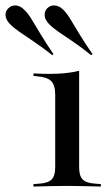

<svg xmlns="http://www.w3.org/2000/svg" viewBox="-93 -685 413 705"><path d="M109.7 -207.3V-337.1Q109.7 -371.8 95.6 -386.7Q81.5 -401.6 43.5 -404.8L29.8 -406.5V-415.3Q50 -414.5 62.5 -414.1Q75 -413.7 88.7 -413.7Q120.2 -413.7 147.6 -416.5Q175 -419.4 197.6 -425V-415.3V-207.3ZM153.2 -2.4Q121 -2.4 92.3 -1.6Q63.7 -0.8 29.8 0V-8.9L48.4 -10.5Q82.3 -12.1 96 -25.4Q109.7 -38.7 109.7 -70.2V-207.3H197.6V-70.2Q197.6 -38.7 211.3 -25.4Q225 -12.1 258.9 -10.5L277.4 -8.9V0Q243.5 -0.8 214.9 -1.6Q186.3 -2.4 153.2 -2.4ZM99.2 -482.3Q61.3 -512.1 30.6 -532.7Q0 -553.2 -22.2 -568.5Q-44.4 -583.9 -57.3 -597.6Q-71.8 -612.9 -72.6 -628.6Q-73.4 -644.4 -62.1 -654.8Q-50.8 -666.1 -34.7 -664.9Q-18.5 -663.7 -4 -649.2Q10.5 -635.5 24.6 -611.7Q38.7 -587.9 57.7 -556.9Q76.6 -525.8 103.2 -486.3ZM241.9 -482.3Q204.8 -512.1 174.2 -532.7Q143.5 -553.2 121.4 -568.5Q99.2 -583.9 86.3 -597.6Q71.8 -612.9 71 -628.6Q70.2 -644.4 80.6 -654.8Q91.9 -666.1 108.1 -664.9Q124.2 -663.7 139.5 -649.2Q153.2 -635.5 167.3 -611.7Q181.5 -587.9 200.4 -556.9Q219.4 -525.8 246.8 -486.3Z"/></svg>

Font: Playfair 144pt SemiExpanded Medium
Style: Regular
Weight: 500
Width: 6
Designer: Claus Eggers Sørensen
Foundry: Claus Eggers Sørensen
Version: Version 2.203